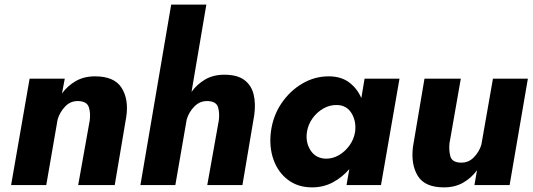

<svg xmlns="http://www.w3.org/2000/svg" viewBox="-20 -800 2305 830"><path d="M368 -280 318 0H476L526 -296Q537 -371 505.5 -420.5Q474 -470 391 -470Q343 -470 307.5 -449.5Q272 -429 248 -396L260 -460H108L28 0H180L229 -283Q238 -315 262 -340Q286 -365 321 -363Q356 -361 364 -336.5Q372 -312 368 -280Z M926 -280 876 0H1028L1079 -302Q1086 -352 1076.5 -391.5Q1067 -431 1036.5 -454Q1006 -477 950 -477Q902 -477 867 -456.5Q832 -436 808 -403L872 -780H720L587 0H738L787 -283Q796 -315 820.5 -340Q845 -365 880 -363Q915 -361 922.5 -336.5Q930 -312 926 -280Z M1151 -230Q1143 -164 1162.5 -109.5Q1182 -55 1225 -22.5Q1268 10 1329 10Q1378 10 1418.5 -11.5Q1459 -33 1490 -69L1478 0H1627L1707 -460H1556L1542 -376Q1524 -418 1489 -444Q1454 -470 1401 -470Q1340 -470 1286.5 -438.5Q1233 -407 1196.5 -353Q1160 -299 1151 -230ZM1307 -230Q1312 -262 1331 -288.5Q1350 -315 1378 -331Q1406 -347 1437 -346Q1479 -345 1500 -310Q1521 -275 1515 -230Q1510 -198 1491 -171.5Q1472 -145 1445.5 -129.5Q1419 -114 1390 -114Q1345 -115 1322.5 -150Q1300 -185 1307 -230Z M1923 -180 1972 -460H1815L1765 -164Q1756 -88 1786.5 -39Q1817 10 1899 10Q1947 10 1982.5 -10.5Q2018 -31 2042 -64L2031 0H2183L2262 -460H2111L2061 -175Q2052 -144 2028 -119.5Q2004 -95 1969 -97Q1934 -99 1927 -124Q1920 -149 1923 -180Z"/></svg>

Font: Jost* 700 Bold Italic
Style: Bold Italic
Weight: 700
Italic angle: -10°
Version: Version 3.200; ttfautohint (v0.97) -l 8 -r 50 -G 200 -x 14 -